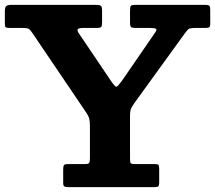

<svg xmlns="http://www.w3.org/2000/svg" viewBox="-25 -770 885 790"><path d="M235 -17.5V-73.5Q235 -87.5 238.8 -91.2Q242.5 -95 256 -95H324Q338 -95 341.5 -99Q345 -103 345 -117V-251Q345 -272 342 -282.5Q339 -293 331 -305L108 -634.5Q100 -646.5 94.2 -650.8Q88.5 -655 67.5 -655H14.5Q1.5 -655 -1.8 -658.2Q-5 -661.5 -5 -674.5V-723Q-5 -740.5 0.8 -745.2Q6.5 -750 23 -750H369.5Q384.5 -750 389.8 -746.2Q395 -742.5 395 -726.5V-677.5Q395 -663 391.2 -659Q387.5 -655 374 -655H318.5Q299 -655 295 -650Q291 -645 300 -632L432 -436.5Q449 -412 454.2 -413Q459.5 -414 477 -438L610.5 -632Q622 -647.5 617.2 -651.2Q612.5 -655 592 -655H533.5Q518.5 -655 514.2 -658.5Q510 -662 510 -677V-727Q510 -742 513.5 -746Q517 -750 531.5 -750H820Q832 -750 836 -746.5Q840 -743 840 -730.5V-672.5Q840 -660.5 835.8 -657.8Q831.5 -655 819.5 -655H779Q755 -655 749 -649Q743 -643 733.5 -630L528 -346Q519 -333 514.5 -323.8Q510 -314.5 510 -291.5V-117Q510 -102 512.8 -98.5Q515.5 -95 530 -95H612.5Q623.5 -95 626.8 -91.5Q630 -88 630 -77V-20Q630 -6.5 625.8 -3.2Q621.5 0 609 0H254.5Q244 0 239.5 -3Q235 -6 235 -17.5Z"/></svg>

Font: Besley*
Style: Bold
Weight: 700
Designer: Owen Earl
Foundry: indestructible type*
Version: Version 2.000; ttfautohint (v1.8.3)